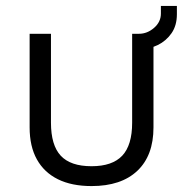

<svg xmlns="http://www.w3.org/2000/svg" viewBox="-20 -613 618 648"><path d="M289 15Q222 15 175.5 -8Q129 -31 104.5 -75Q80 -119 80 -183V-499H152V-199Q152 -123 185 -87.5Q218 -52 289 -52Q359 -52 392.5 -87.5Q426 -123 426 -199V-499H498V-183Q498 -88 443.5 -36.5Q389 15 289 15ZM451 -447 449 -499Q477 -499 500 -519Q523 -539 523 -567V-593H577V-565Q577 -527 559 -501Q541 -475 512.5 -461Q484 -447 451 -447Z"/></svg>

Font: Maven Pro VF Beta
Style: Regular
Weight: 400
Designer: Joe Prince
Foundry: Joe Prince
Version: Version 2.002